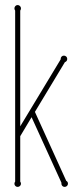

<svg xmlns="http://www.w3.org/2000/svg" viewBox="-20 -730 290 760"><path d="M242.2 -14.2Q249 -10.7 249 -2.9Q249 2.4 245.1 6.1Q241.2 9.8 235.8 9.8Q230.5 9.8 226.8 6.1Q223.1 2.4 223.1 -2.9V-6.8L105 -266.1L60.1 -190.9V-11.2Q63 -7.3 63 -2.9Q63 2.4 59.1 6.1Q55.2 9.8 49.8 9.8Q44.4 9.8 40.8 6.1Q37.1 2.4 37.1 -2.9Q37.1 -7.3 40 -11.2V-688Q37.1 -692.4 37.1 -696.8Q37.1 -702.1 40.8 -706.1Q44.4 -710 49.8 -710Q55.2 -710 59.1 -706.1Q63 -702.1 63 -696.8Q63 -692.4 60.1 -688V-230L220.2 -495.1V-497.1Q220.2 -502.4 223.9 -506.1Q227.5 -509.8 232.9 -509.8Q238.3 -509.8 242.2 -506.1Q246.1 -502.4 246.1 -497.1Q246.1 -487.3 236.8 -483.9L118.2 -287.1Z"/></svg>

Font: Wire One
Style: Regular
Weight: 400
Designer: Alexei Vanyashin, Gayaneh Bagdasaryan
Foundry: Cyreal Type Foundry
Version: Version 1.000